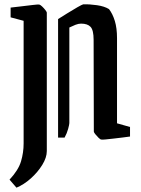

<svg xmlns="http://www.w3.org/2000/svg" viewBox="-20 -635 649 886"><path d="M413 -28 412 -451Q412 -496 398 -511Q384 -526 354 -526Q342 -526 328 -520.5Q314 -515 300 -508V-67Q300 -61 294.5 -40.5Q289 -20 278 0H248V-547Q264 -557 289.5 -573Q315 -589 337 -601.5Q359 -614 364 -615Q393 -616 427.5 -611Q462 -606 483 -593Q500 -571 510 -538Q520 -505 520 -459V-66L580 -49V-5Q567 -3 546 -0.5Q525 2 504 4.5Q483 7 467 8.5Q451 10 448 9Q443 9 435 1Q427 -7 420 -15.5Q413 -24 413 -28ZM24 194Q65 150 77 109.5Q89 69 89 27V-539L29 -555V-600Q47 -602 76.5 -605.5Q106 -609 131 -612Q156 -615 161 -614Q166 -613 174 -605.5Q182 -598 189 -589Q196 -580 196 -577V62Q196 92 175 126Q154 160 122 188.5Q90 217 56 231Z"/></svg>

Font: Grenze Gotisch Medium
Style: Regular
Weight: 500
Designer: Renata Polastri
Foundry: Omnibus-Type
Version: Version 1.001